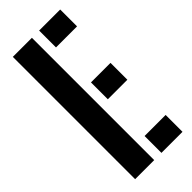

<svg xmlns="http://www.w3.org/2000/svg" viewBox="-256 -844 888 888"><g transform="rotate(-45 188.0 -400.0)"><path d="M43.9 0V-800H168.7V0ZM216 0V-110.3H353.7V0ZM216 -350.6V-460.9H343.7V-350.6ZM216 -689.7V-800H353.7V-689.7Z"/></g></svg>

Font: Big Shoulders Stencil Thin
Style: Regular
Weight: 100
Designer: Patric King
Foundry: XO Type Co
Version: Version 2.001